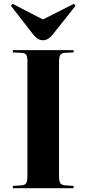

<svg xmlns="http://www.w3.org/2000/svg" viewBox="-20 -995 457 1015"><path d="M207 -782.2Q192.4 -782.2 180.7 -789.6Q168.9 -796.9 153.8 -814.9L38.1 -963.9L45.9 -975.1L207 -892.1L371.1 -975.1L378.9 -963.9L256.8 -810.1Q233.9 -782.2 207 -782.2ZM47.9 0V-12.2L94.2 -15.1Q112.8 -16.6 118.9 -27.3Q125 -38.1 125 -68.8V-670.9Q125 -696.3 118.2 -705.8Q111.3 -715.3 90.8 -715.8L47.9 -717.8V-730H369.1V-717.8L323.2 -715.8Q305.7 -714.8 298.8 -704.1Q292 -693.4 292 -666V-64.9Q292 -36.6 298.8 -26.6Q305.7 -16.6 325.2 -15.1L369.1 -12.2V0Z"/></svg>

Font: Display Regular
Style: Bold
Weight: 700
Designer: Latin by Veronika Burian and Jose Scaglione. Greek by Irene Vlachou. Cyrillic by Vera Evstafieva.
Foundry: TypeTogether
Version: Version 3.002